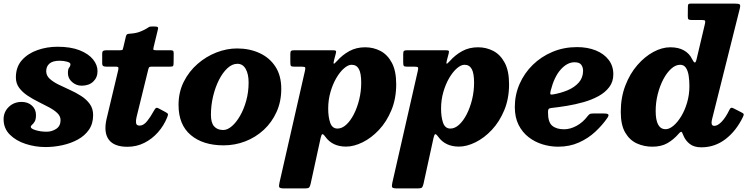

<svg xmlns="http://www.w3.org/2000/svg" viewBox="-59 -800 4207 1070"><path d="M278.5 -130.5Q278.5 -152.5 260.5 -169.8Q242.5 -187 214.2 -202Q186 -217 154.2 -232.8Q122.5 -248.5 94 -267.5Q65.5 -286.5 47.5 -311Q29.5 -335.5 29.5 -368.5Q29.5 -427 63.2 -464.8Q97 -502.5 150 -521Q203 -539.5 261.5 -539.5Q335 -539.5 384.8 -519.8Q434.5 -500 459.5 -469Q484.5 -438 484.5 -403.5Q484.5 -368 460.5 -345.2Q436.5 -322.5 396 -322.5Q366 -322.5 342.8 -342.8Q319.5 -363 319.5 -392.5Q319.5 -415.5 326.5 -423.5Q333.5 -431.5 333.5 -442.5Q333.5 -451 314.5 -456.2Q295.5 -461.5 274 -461.5Q234.5 -461.5 216.5 -445.5Q198.5 -429.5 198.5 -403.5Q198.5 -379 217.5 -361.5Q236.5 -344 266.2 -329.2Q296 -314.5 329.5 -299.5Q363 -284.5 392.8 -265.5Q422.5 -246.5 441.2 -220.8Q460 -195 460 -158.5Q460 -111 436.8 -77.2Q413.5 -43.5 374.5 -22.2Q335.5 -1 288.5 9.2Q241.5 19.5 194.5 19.5Q137.5 19.5 83.8 2Q30 -15.5 -4.5 -50Q-39 -84.5 -39 -135.5Q-39 -176 -10.2 -204Q18.5 -232 61.5 -232Q96.5 -232 119 -211.5Q141.5 -191 141.5 -159Q141.5 -134.5 134.2 -122.5Q127 -110.5 119.8 -104.8Q112.5 -99 112.5 -92.5Q112.5 -83 139.8 -74.5Q167 -66 201 -66Q230.5 -66 254.5 -82Q278.5 -98 278.5 -130.5Z M536.5 -520H610Q623 -520 624.5 -523.5Q626 -527 628.5 -537L642.5 -596.5Q645 -605.5 648.2 -608.2Q651.5 -611 661.5 -612Q698.5 -614 722.5 -623.8Q746.5 -633.5 759 -641.5Q771.5 -650 775.5 -651.2Q779.5 -652.5 798 -652.5Q813 -652.5 818.5 -650Q824 -647.5 821 -636L797.5 -539Q794.5 -527 795.8 -523.5Q797 -520 811.5 -520H889Q900 -520 904.5 -517.5Q909 -515 909 -503L908.5 -452Q908.5 -436.5 905.8 -432.5Q903 -428.5 887.5 -428.5H785.5Q775 -428.5 772 -424.8Q769 -421 767 -412L702 -147.5Q697.5 -130 699.2 -115Q701 -100 719 -100Q741 -100 761 -125Q781 -150 798.5 -182.5Q803.5 -191.5 808.5 -196.8Q813.5 -202 825 -196L865 -174.5Q876.5 -168 877.2 -163.8Q878 -159.5 872.5 -145.5Q854 -99.5 821.2 -62.5Q788.5 -25.5 745.2 -3.8Q702 18 651 18Q577 18 547.5 -21.5Q518 -61 534.5 -135.5L599.5 -408Q601.5 -418 600.8 -423.2Q600 -428.5 585.5 -428.5H535Q522.5 -428.5 516.5 -431.8Q510.5 -435 510.5 -448.5V-499.5Q510.5 -514 517 -517Q523.5 -520 536.5 -520Z M936 -215Q936 -286.5 965 -344.2Q994 -402 1042 -443.8Q1090 -485.5 1147.5 -507.8Q1205 -530 1262 -530Q1331.5 -530 1387.5 -504.2Q1443.5 -478.5 1476 -428.5Q1508.5 -378.5 1508.5 -305Q1508.5 -234 1482.2 -176Q1456 -118 1410.8 -76.2Q1365.5 -34.5 1307.8 -12.2Q1250 10 1187 10Q1072 10 1004 -47.5Q936 -105 936 -215ZM1116.5 -160Q1116.5 -115.5 1134.5 -95.5Q1152.5 -75.5 1185 -75.5Q1208.5 -75.5 1233.2 -96.8Q1258 -118 1279.2 -155.2Q1300.5 -192.5 1313.5 -240Q1326.5 -287.5 1326.5 -340Q1326.5 -387.5 1310.2 -416Q1294 -444.5 1264 -444.5Q1235 -444.5 1208.5 -420Q1182 -395.5 1161.2 -354.5Q1140.5 -313.5 1128.5 -263Q1116.5 -212.5 1116.5 -160Z M1582 -520H1794.5Q1808 -520 1812 -517.2Q1816 -514.5 1812.5 -502L1803 -466Q1798.5 -449 1800.8 -445.5Q1803 -442 1819 -460Q1849 -494 1887.8 -515.2Q1926.5 -536.5 1976 -536.5Q2022.5 -536.5 2061.8 -515.8Q2101 -495 2125 -449.8Q2149 -404.5 2149 -330.5Q2149 -250 2122.2 -185.8Q2095.5 -121.5 2053 -76.2Q2010.5 -31 1961.8 -7Q1913 17 1869.5 17Q1793.5 17 1754 -38Q1741.5 -55 1736.8 -52Q1732 -49 1728 -31.5L1672 225Q1668.5 240 1663.5 245Q1658.5 250 1641 250H1524Q1500 250 1497.2 242.8Q1494.5 235.5 1498.5 218L1640.5 -405.5Q1643.5 -418.5 1641.8 -423.5Q1640 -428.5 1622.5 -428.5H1580.5Q1565 -428.5 1562 -433Q1559 -437.5 1559 -453V-499Q1559 -513.5 1563.8 -516.8Q1568.5 -520 1582 -520ZM1770 -195Q1770 -148 1781.2 -115.8Q1792.5 -83.5 1822 -83.5Q1847 -83.5 1870.5 -105Q1894 -126.5 1912.8 -163Q1931.5 -199.5 1942.8 -245.2Q1954 -291 1954 -339.5Q1954 -391.5 1941 -415.2Q1928 -439 1900.5 -439Q1881 -439 1858.2 -419.2Q1835.5 -399.5 1815.5 -365.5Q1795.5 -331.5 1782.8 -287.5Q1770 -243.5 1770 -195Z M2211 -520H2423.5Q2437 -520 2441 -517.2Q2445 -514.5 2441.5 -502L2432 -466Q2427.5 -449 2429.8 -445.5Q2432 -442 2448 -460Q2478 -494 2516.8 -515.2Q2555.5 -536.5 2605 -536.5Q2651.5 -536.5 2690.8 -515.8Q2730 -495 2754 -449.8Q2778 -404.5 2778 -330.5Q2778 -250 2751.2 -185.8Q2724.5 -121.5 2682 -76.2Q2639.5 -31 2590.8 -7Q2542 17 2498.5 17Q2422.5 17 2383 -38Q2370.5 -55 2365.8 -52Q2361 -49 2357 -31.5L2301 225Q2297.5 240 2292.5 245Q2287.5 250 2270 250H2153Q2129 250 2126.2 242.8Q2123.5 235.5 2127.5 218L2269.5 -405.5Q2272.5 -418.5 2270.8 -423.5Q2269 -428.5 2251.5 -428.5H2209.5Q2194 -428.5 2191 -433Q2188 -437.5 2188 -453V-499Q2188 -513.5 2192.8 -516.8Q2197.5 -520 2211 -520ZM2399 -195Q2399 -148 2410.2 -115.8Q2421.5 -83.5 2451 -83.5Q2476 -83.5 2499.5 -105Q2523 -126.5 2541.8 -163Q2560.5 -199.5 2571.8 -245.2Q2583 -291 2583 -339.5Q2583 -391.5 2570 -415.2Q2557 -439 2529.5 -439Q2510 -439 2487.2 -419.2Q2464.5 -399.5 2444.5 -365.5Q2424.5 -331.5 2411.8 -287.5Q2399 -243.5 2399 -195Z M2810 -203.5Q2810 -271.5 2836.5 -332Q2863 -392.5 2910 -438.5Q2957 -484.5 3020 -511Q3083 -537.5 3156.5 -537.5Q3215.5 -537.5 3261.2 -519Q3307 -500.5 3333 -466.5Q3359 -432.5 3359 -386Q3359 -344.5 3336.5 -314.8Q3314 -285 3276.8 -264.5Q3239.5 -244 3193.8 -231Q3148 -218 3100.8 -210.2Q3053.5 -202.5 3012 -198Q3001.5 -196.5 2998.2 -192Q2995 -187.5 2995 -175Q2994.5 -119.5 3018.2 -99.5Q3042 -79.5 3084.5 -79.5Q3118.5 -79.5 3153.8 -98.5Q3189 -117.5 3215.5 -152.5Q3221.5 -160 3226.8 -163.8Q3232 -167.5 3246.5 -167.5H3307Q3327 -167.5 3331 -162Q3335 -156.5 3325.5 -142.5Q3297.5 -102 3258.2 -65.5Q3219 -29 3167.2 -5.8Q3115.5 17.5 3051.5 17.5Q3007.5 17.5 2964.8 4.5Q2922 -8.5 2887 -35.5Q2852 -62.5 2831 -104.2Q2810 -146 2810 -203.5ZM3021.5 -273.5Q3066.5 -281 3104.8 -297.2Q3143 -313.5 3166.5 -340Q3190 -366.5 3190.5 -405Q3190.5 -424.5 3180.5 -438.8Q3170.5 -453 3142.5 -453Q3102 -453 3065.8 -412.5Q3029.5 -372 3010 -295Q3006.5 -281 3008 -276.2Q3009.5 -271.5 3021.5 -273.5Z M4081 -147.5Q4043.5 -70 3984 -24.5Q3924.5 21 3849.5 21Q3809 21 3785 2.2Q3761 -16.5 3749.5 -45Q3746 -55 3742.5 -61Q3738 -72 3723.5 -55Q3695 -22 3660.5 -2.2Q3626 17.5 3576.5 17.5Q3530.5 17.5 3490.5 -0.5Q3450.5 -18.5 3425.5 -60.8Q3400.5 -103 3400.5 -176.5Q3400.5 -257 3426 -323.2Q3451.5 -389.5 3492.8 -437Q3534 -484.5 3582.2 -510.5Q3630.5 -536.5 3676.5 -536.5Q3722 -536.5 3752.5 -519.2Q3783 -502 3797.5 -471.5Q3806.5 -453.5 3812.2 -451.8Q3818 -450 3822.5 -468L3870 -669Q3872.5 -680.5 3870 -684.5Q3867.5 -688.5 3853 -688.5H3795.5Q3783 -688.5 3778.2 -692Q3773.5 -695.5 3774 -710.5L3774.5 -759.5Q3774.5 -771.5 3777 -775.8Q3779.5 -780 3790.5 -780H4034.5Q4058.5 -780 4063.5 -775.2Q4068.5 -770.5 4063.5 -751L3909.5 -136.5Q3906.5 -125 3906.5 -115.5Q3906.5 -98.5 3922 -98.5Q3940.5 -98.5 3963.2 -122.2Q3986 -146 4006.5 -189Q4011 -198 4015.5 -199.2Q4020 -200.5 4029.5 -196L4071.5 -174.5Q4083.5 -169 4085.2 -164.2Q4087 -159.5 4081 -147.5ZM3783 -320Q3783 -351.5 3778.8 -378.8Q3774.5 -406 3763.2 -422.5Q3752 -439 3731.5 -439Q3706 -439 3681.8 -417.2Q3657.5 -395.5 3638 -358.8Q3618.5 -322 3606.8 -276Q3595 -230 3595 -181.5Q3595 -80 3650.5 -80Q3671 -80 3694 -99.2Q3717 -118.5 3737.2 -151.8Q3757.5 -185 3770.2 -228.5Q3783 -272 3783 -320Z"/></svg>

Font: Besley* Heavy
Style: Italic
Weight: 800
Italic angle: -13°
Designer: Owen Earl
Foundry: indestructible type*
Version: Version 3.000; ttfautohint (v1.8.3)